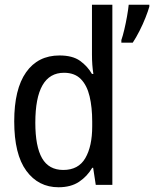

<svg xmlns="http://www.w3.org/2000/svg" viewBox="-20 -780 650 810"><path d="M227 10Q142 10 91 -59.5Q40 -129 40 -268Q40 -404 90 -475Q140 -546 231 -546Q286 -546 317.5 -523.5Q349 -501 368 -468H374Q371 -486 369.5 -506.5Q368 -527 368 -550V-760H454V0H384L373 -72H369Q348 -36 313.5 -13Q279 10 227 10ZM492 -611Q498 -628 504.5 -655.5Q511 -683 516 -711.5Q521 -740 523 -760H610V-752Q605 -734 594 -706Q583 -678 568.5 -649.5Q554 -621 540 -600H492ZM247 -63Q311 -63 340 -113Q369 -163 369 -247V-267Q369 -327 358 -373.5Q347 -420 321 -446.5Q295 -473 250 -473Q129 -473 129 -262Q129 -162 157.5 -112.5Q186 -63 247 -63Z"/></svg>

Font: Noto Sans Mono SemiCondensed
Style: Regular
Weight: 400
Width: 4
Designer: Monotype Design Team
Foundry: Monotype Imaging Inc.
Version: Version 2.014